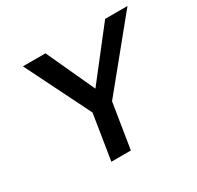

<svg xmlns="http://www.w3.org/2000/svg" viewBox="-129 -729 901 878"><g transform="rotate(-30 321.0 -290.0)"><path d="M260 -238 222 0H325L363 -238L642 -580H524L326 -326L209 -580H90Z"/></g></svg>

Font: Charger Pro
Style: BlkObl
Weight: 900
Designer: Jasper
Foundry: Cannot Into Space Fonts
Version: Version 1.09